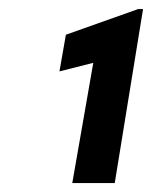

<svg xmlns="http://www.w3.org/2000/svg" viewBox="-20 -730 370 424"><path d="M295.9 -710 233.4 -325.7H139.6L186 -591.3L111.3 -572.3L125.5 -653.3L285.2 -710Z"/></svg>

Font: Roboto Condensed
Style: Bold Italic
Weight: 700
Italic angle: -12°
Designer: Christian Robertson
Foundry: Google
Version: Version 3.0